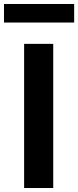

<svg xmlns="http://www.w3.org/2000/svg" viewBox="-39 -943 392 963"><path d="M333 -923H-19V-830H333ZM82 -723V0H228V-723Z"/></svg>

Font: United Sans
Style: Bold
Weight: 700
Designer: Pablo Impallari, Rodrigo Fuenzalida (Modified by Dan O. Williams)
Version: Version 1.000;PS 001.000;hotconv 1.0.88;makeotf.lib2.5.64775